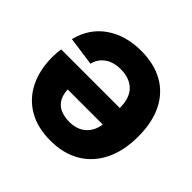

<svg xmlns="http://www.w3.org/2000/svg" viewBox="-182 -927 1125 1125"><g transform="rotate(45 381.0 -364.5)"><path d="M381 -739Q488 -739 565 -696Q642 -653 683 -570.5Q724 -488 724 -371Q724 -254 682.5 -168.5Q641 -83 563 -36.5Q485 10 376 10Q270 10 194.5 -33.5Q119 -77 78.5 -157Q38 -237 38 -347Q38 -366 39.5 -383.5Q41 -401 44 -413H529Q529 -497 487 -537.5Q445 -578 373 -578Q312 -578 273.5 -550Q235 -522 224 -475L45 -500Q74 -615 163.5 -677Q253 -739 381 -739ZM376 -146Q440 -146 479 -180Q518 -214 527 -274H236Q239 -223 260 -195Q281 -167 312 -156.5Q343 -146 376 -146Z"/></g></svg>

Font: BDO Grotesk ExtraBold
Style: Regular
Weight: 800
Designer: Deni Anggara
Foundry: Lokal Container
Version: Version 2.000